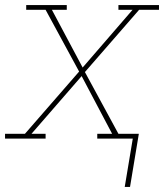

<svg xmlns="http://www.w3.org/2000/svg" viewBox="-38 -550 658 762"><path d="M457 192 489 0H348V-19H407L286 -248L87 -19H143V0H-18V-19H61L276 -266L143 -511H66V-530H227V-511H168L290 -282L488 -511H432V-530H593V-511H514L299 -264L432 -19H513L478 192Z"/></svg>

Font: Iosevka Slab ThExObl
Style: Regular
Weight: 100
Width: 7
Italic angle: -9°
Monospace: yes
Designer: Belleve Invis
Foundry: Belleve Invis
Version: Version 11.1.1; ttfautohint (v1.8.3)